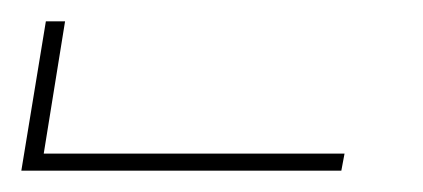

<svg xmlns="http://www.w3.org/2000/svg" viewBox="-377 -760 397 180"><path d="M-357 -600 -334 -740H-316L-336 -616H-54L-57 -600Z"/></svg>

Font: Iosevka Term Curly Thin
Style: Italic
Weight: 100
Italic angle: -9°
Designer: Belleve Invis
Foundry: Belleve Invis
Version: Version 32.3.0